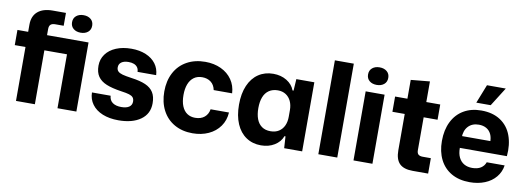

<svg xmlns="http://www.w3.org/2000/svg" viewBox="-59 -1100 4034 1468"><g transform="rotate(10 1958.0 -366.5)"><path d="M98.6 -418.6H15.4V-536.4H98.6V-592.8Q98.6 -658.6 139.5 -693.8Q180.4 -729 255.4 -729H358V-629.2H293.4Q268.4 -629.2 256.8 -618.5Q245.2 -607.8 245.2 -583.4V-536.4H567.4V0H420.8V-418.6H245.2V0H98.6ZM416.2 -667.4Q416.2 -699 438 -717.2Q459.9 -735.4 494.4 -735.4Q529 -735.4 550.8 -717.2Q572.6 -698.9 572.6 -667.2Q572.6 -635.7 550.8 -617.5Q528.9 -599.4 494.4 -599.4Q459.8 -599.4 438 -617.6Q416.2 -635.8 416.2 -667.4Z M659.4 -164.7H804.3Q806.9 -128.9 831.9 -111.3Q857 -93.7 898.6 -93.7Q939 -93.7 960.1 -108.5Q981.1 -123.3 981.1 -149.9Q981.1 -170.4 971.4 -182.1Q961.6 -193.7 940.9 -200.1Q920.1 -206.6 878.1 -212.4Q805 -223.1 761.1 -241.4Q717.1 -259.6 695.1 -291.6Q673 -323.6 673 -375Q673 -425.6 701.4 -464.5Q729.7 -503.4 781.2 -524.9Q832.7 -546.3 899.6 -546.3Q963.7 -546.3 1012.7 -525.6Q1061.7 -505 1089.6 -467.6Q1117.4 -430.3 1119.9 -380.1H975.3Q974.7 -401.4 964.6 -415.2Q954.6 -429 937.1 -435.8Q919.6 -442.6 895.6 -442.6Q860.1 -442.6 840.1 -428.4Q820 -414.1 820 -388.3Q820 -368.6 831.5 -357.2Q843 -345.9 867 -339.2Q891 -332.6 937 -326Q1005.9 -317 1047.9 -298.6Q1089.9 -280.1 1110.2 -247.6Q1130.6 -215 1130.6 -162.9Q1130.6 -81 1066.6 -35.5Q1002.7 10 894.7 10Q823.7 10 771 -11.6Q718.3 -33.3 689.3 -72.9Q660.3 -112.4 659.4 -164.7Z M1202.7 -268.4Q1202.7 -351.7 1235.9 -414.5Q1269.1 -477.3 1330.7 -511.5Q1392.3 -545.7 1473.9 -545.7Q1541.4 -545.7 1595.7 -520.4Q1650 -495 1681.5 -449.2Q1713 -403.4 1716 -344H1572.9Q1565 -384 1537.5 -404.9Q1510 -425.7 1470.4 -425.7Q1431.7 -425.7 1405.4 -406.2Q1379 -386.7 1365.4 -351.4Q1351.9 -316 1351.9 -267.7Q1351.9 -216.3 1366.3 -181.1Q1380.7 -145.9 1407.1 -128.2Q1433.4 -110.6 1469.4 -110.6Q1514 -110.6 1541.6 -133.6Q1569.1 -156.7 1575.1 -195.4H1717.9Q1714.1 -134.1 1681.3 -87.6Q1648.4 -41.1 1593.5 -15.9Q1538.6 9.4 1469.4 9.4Q1389.6 9.4 1329 -25Q1268.4 -59.4 1235.6 -122.3Q1202.7 -185.1 1202.7 -268.4Z M1782.7 -268.3Q1782.7 -354.6 1809.7 -417.1Q1836.7 -479.6 1886.2 -512.8Q1935.7 -546 2001.1 -546Q2061 -546 2105.7 -518.6Q2150.4 -491.3 2167.1 -445.9H2175.1L2180.7 -536.3H2320.4V0H2180.7L2175.1 -91H2167.1Q2150.4 -45.6 2105.7 -18.1Q2061 9.4 2001.1 9.4Q1935.7 9.4 1886.2 -23.8Q1836.7 -57 1809.7 -119.6Q1782.7 -182.3 1782.7 -268.3ZM2173.4 -241.9V-295Q2173.4 -333.4 2159.4 -363.6Q2145.3 -393.7 2119.1 -410.5Q2092.9 -427.3 2057.7 -427.3Q2016.7 -427.3 1988.5 -408Q1960.3 -388.7 1946.6 -353.2Q1932.9 -317.7 1932.9 -268.3Q1932.9 -219.1 1946.2 -183.6Q1959.6 -148.1 1986.7 -128.9Q2013.9 -109.6 2054.1 -109.6Q2092.9 -109.6 2119.4 -126.7Q2146 -143.9 2159.7 -173.6Q2173.4 -203.4 2173.4 -241.9Z M2445.9 -729H2592.9V0H2445.9Z M2718.9 -536.3H2865.9V0H2718.9ZM2714.4 -667.4Q2714.4 -699.3 2736.3 -717.4Q2758.1 -735.6 2792.9 -735.6Q2827.6 -735.6 2849.4 -717.4Q2871.3 -699.3 2871.3 -667.4Q2871.3 -635.6 2849.4 -617.4Q2827.6 -599.3 2792.9 -599.3Q2758.1 -599.3 2736.3 -617.4Q2714.4 -635.6 2714.4 -667.4Z M3043 -136.3V-417.9H2947.4V-536.3H3043V-682.4L3189.7 -696.4V-536.3H3297.9V-417.9H3190V-163.1Q3190 -139.1 3201.4 -129.4Q3212.9 -119.6 3235.6 -119.6H3298.4V0H3178.3Q3108.4 0 3075.7 -32.8Q3043 -65.6 3043 -136.3Z M3358.7 -264.3Q3358.7 -350.3 3390.2 -413.8Q3421.7 -477.3 3479.7 -511.5Q3537.7 -545.7 3616.3 -545.7Q3705 -545.7 3764.8 -506.2Q3824.7 -466.7 3850.7 -396.5Q3876.7 -326.3 3868.3 -235.7H3503Q3502.7 -192 3517.5 -161.7Q3532.3 -131.3 3559 -116.2Q3585.7 -101 3621.7 -101Q3663 -101 3688.8 -117.5Q3714.7 -134 3724.7 -163H3863.7Q3856 -111 3823.3 -71.7Q3790.7 -32.3 3738.5 -11.3Q3686.3 9.7 3621.7 9.7Q3539 9.7 3479.8 -24.3Q3420.7 -58.3 3389.7 -120.2Q3358.7 -182 3358.7 -264.3ZM3490.3 -327.3H3737.7L3724 -313Q3725.3 -353.3 3712.2 -380.7Q3699 -408 3674.5 -421.8Q3650 -435.7 3616.3 -435.7Q3564.3 -435.7 3533.8 -403Q3503.3 -370.3 3503.3 -313ZM3624.3 -743.4H3770.3L3678.7 -598.1H3567Z"/></g></svg>

Font: Mona Sans VF XLt
Style: Regular
Weight: 200
Designer: Deni Anggara
Foundry: GitHub
Version: Version 2.000;Glyphs 3.2.3 (3260)